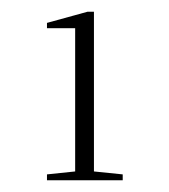

<svg xmlns="http://www.w3.org/2000/svg" viewBox="-20 -728 288 327"><path d="M60 -421V-431L108 -436V-680H60V-689L129 -708H140V-436L189 -431V-421Z"/></svg>

Font: Kalnia SemiExpanded ExtraLight
Style: Regular
Weight: 250
Width: 6
Designer: Frida Medrano
Foundry: Frida Medrano
Version: Version 1.105